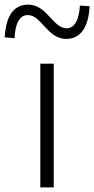

<svg xmlns="http://www.w3.org/2000/svg" viewBox="-74 -809 407 829"><path d="M100 0H158V-534H100ZM212 -641C286 -641 309 -711 313 -782L271 -785C268 -730 251 -687 214 -687C154 -687 129 -789 48 -789C-27 -789 -49 -721 -54 -648L-11 -644C-9 -702 8 -744 46 -744C105 -744 130 -641 212 -641Z"/></svg>

Font: Noto Sans SC Light
Style: Regular
Weight: 300
Designer: Ryoko NISHIZUKA 西塚涼子 (kana, bopomofo & ideographs); Paul D. Hunt (Latin, Greek & Cyrillic); Sandoll Communications 산돌커뮤니
Foundry: Adobe
Version: Version 2.004;hotconv 1.0.118;makeotfexe 2.5.65603